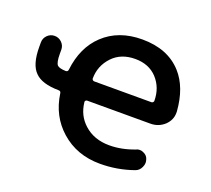

<svg xmlns="http://www.w3.org/2000/svg" viewBox="-98 -681 875 795"><g transform="rotate(20 339.5 -284.0)"><path d="M148.4 -324.2Q158.2 -324.2 159.2 -334Q170.9 -435.5 233.4 -494.1Q298.8 -555.7 403.3 -555.7Q515.6 -555.7 578.1 -486.3Q630.9 -427.7 638.7 -324.2Q638.7 -321.3 638.7 -317.4Q638.7 -287.1 615.2 -263.7Q588.9 -239.3 552.7 -239.3H274.4Q270.5 -239.3 267.6 -236.3Q264.6 -233.4 265.6 -229.5Q271.5 -172.9 311.5 -136.7Q355.5 -96.7 422.9 -96.7Q477.5 -96.7 533.2 -118.2Q541 -122.1 548.8 -122.1Q557.6 -122.1 565.4 -118.2Q582 -111.3 586.9 -95.7Q589.8 -86.9 589.8 -80.1Q589.8 -70.3 585 -60.5Q577.1 -43 560.5 -37.1Q489.3 -11.7 413.1 -11.7Q310.5 -11.7 240.2 -74.2Q172.9 -133.8 159.2 -229.5Q158.2 -239.3 148.4 -239.3Q74.2 -240.2 43.9 -271.5Q11.7 -302.7 11.7 -380.9V-400.4Q11.7 -418.9 24.9 -432.1Q38.1 -445.3 56.6 -445.3Q75.2 -445.3 88.4 -432.1Q101.6 -418.9 101.6 -400.4V-382.8Q101.6 -344.7 111.3 -334Q120.1 -325.2 148.4 -324.2ZM526.4 -324.2Q530.3 -324.2 533.2 -327.1Q536.1 -330.1 536.1 -333Q536.1 -391.6 499 -431.6Q462.9 -469.7 403.3 -469.7Q340.8 -469.7 303.7 -430.7Q264.6 -389.6 264.6 -333Q264.6 -330.1 267.6 -327.1Q270.5 -324.2 274.4 -324.2Z"/></g></svg>

Font: Gen Jyuu GothicX Medium
Style: Regular
Weight: 500
Designer: Ryoko NISHIZUKA (kana &amp; ideographs); Paul D. Hunt (Latin, Greek &amp; Cyrillic); Wenlong ZHANG (bopomofo); Sandoll C
Version: Version 1.058.20140828